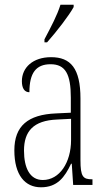

<svg xmlns="http://www.w3.org/2000/svg" viewBox="-20 -786 451 816"><path d="M169 -619V-606H180C221 -652 274 -721 293 -756V-766H237C223 -721 199 -676 169 -619ZM154 10C224 10 255 -33 282 -90H285L291 0H373V-24H371C333 -24 322 -35 322 -105V-367C322 -496 280 -543 197 -543C120 -543 73 -499 73 -441C73 -411 84 -394 105 -394C105 -476 133 -513 195 -513C258 -513 281 -471 281 -371V-307L218 -304C99 -299 41 -251 41 -147C41 -41 87 10 154 10ZM162 -21C107 -21 82 -72 82 -146C82 -227 121 -274 223 -278L282 -281V-191C282 -95 233 -21 162 -21Z"/></svg>

Font: Noto Serif Tamil ExtraCondensed ExtraLight
Style: Regular
Weight: 200
Width: 2
Designer: Indian Type Foundry, Tom Grace, and the Monotype Design Team
Foundry: Monotype Imaging Inc.
Version: Version 2.004